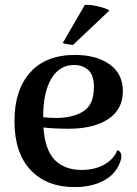

<svg xmlns="http://www.w3.org/2000/svg" viewBox="-20 -750 559 783"><path d="M475 -113Q475 -101 468 -84Q449 -37 400.5 -12Q352 13 284 13Q170 13 104.5 -57Q39 -127 39 -256Q39 -383 103 -454.5Q167 -526 286 -526Q373 -526 427 -487.5Q481 -449 481 -378Q481 -304 421.5 -264.5Q362 -225 260 -225Q202 -225 157 -230Q164 -137 204 -97Q244 -57 313 -57Q367 -57 405.5 -79Q444 -101 459 -138Q475 -131 475 -113ZM156 -272Q182 -269 209 -269Q277 -269 320 -296Q363 -323 363 -395Q363 -444 340 -464.5Q317 -485 282 -485Q223 -485 189.5 -429.5Q156 -374 156 -272ZM278 -567Q243 -570 236 -575L326 -730Q347 -732 382 -723.5Q417 -715 426 -707Z"/></svg>

Font: Arima Madurai
Style: Bold
Weight: 700
Designer: Joana Correia and Natanael Gama
Foundry: NDISCOVER
Version: Version 1.019